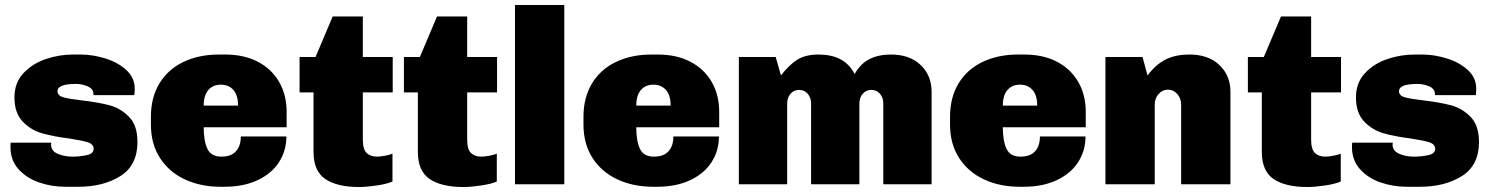

<svg xmlns="http://www.w3.org/2000/svg" viewBox="-20 -740 5986 771"><path d="M521 -384Q521 -370 519 -358H355V-363Q355 -383 332.5 -393Q310 -403 285 -403Q211 -403 211 -374Q211 -356 233.5 -349.5Q256 -343 308 -337Q376 -329 420.5 -317Q465 -305 498.5 -270.5Q532 -236 532 -170Q532 -76 463.5 -33Q395 10 295 10H243Q187 10 136.5 -7.5Q86 -25 54 -61Q22 -97 22 -149Q22 -160 23 -167H186Q185 -164 185 -160Q185 -134 211.5 -122.5Q238 -111 271 -111Q301 -111 328.5 -117Q356 -123 356 -142Q356 -161 333 -168.5Q310 -176 257 -184Q193 -192 148 -205Q103 -218 70.5 -252.5Q38 -287 38 -349Q38 -407 73.5 -445.5Q109 -484 163 -502.5Q217 -521 273 -521H304Q352 -521 402.5 -505.5Q453 -490 487 -459Q521 -428 521 -384Z M1131 -291V-229H798Q798 -173 813 -142Q828 -111 869 -111Q908 -111 927.5 -132.5Q947 -154 947 -192H1130Q1130 -135 1100.5 -89Q1071 -43 1014.5 -16.5Q958 10 881 10H866Q786 10 722.5 -19.5Q659 -49 622.5 -105.5Q586 -162 586 -240V-271Q586 -349 620.5 -405.5Q655 -462 717 -491.5Q779 -521 859 -521H884Q961 -521 1016.5 -491.5Q1072 -462 1101.5 -410Q1131 -358 1131 -291ZM798 -316H936Q936 -358 917 -379Q898 -400 867 -400Q835 -400 816.5 -378.5Q798 -357 798 -316Z M1437 -674V-511H1557V-369H1437V-180Q1437 -140 1452.5 -125.5Q1468 -111 1494 -111Q1506 -111 1525.5 -114.5Q1545 -118 1556 -123V-11Q1533 -1 1492 5Q1451 11 1422 11Q1334 11 1286.5 -21Q1239 -53 1239 -130V-369H1183V-511H1247L1316 -674Z M1856 -674V-511H1976V-369H1856V-180Q1856 -140 1871.5 -125.5Q1887 -111 1913 -111Q1925 -111 1944.5 -114.5Q1964 -118 1975 -123V-11Q1952 -1 1911 5Q1870 11 1841 11Q1753 11 1705.5 -21Q1658 -53 1658 -130V-369H1602V-511H1666L1735 -674Z M2246 -720V0H2048V-720Z M2868 -291V-229H2535Q2535 -173 2550 -142Q2565 -111 2606 -111Q2645 -111 2664.5 -132.5Q2684 -154 2684 -192H2867Q2867 -135 2837.5 -89Q2808 -43 2751.5 -16.5Q2695 10 2618 10H2603Q2523 10 2459.5 -19.5Q2396 -49 2359.5 -105.5Q2323 -162 2323 -240V-271Q2323 -349 2357.5 -405.5Q2392 -462 2454 -491.5Q2516 -521 2596 -521H2621Q2698 -521 2753.5 -491.5Q2809 -462 2838.5 -410Q2868 -358 2868 -291ZM2535 -316H2673Q2673 -358 2654 -379Q2635 -400 2604 -400Q2572 -400 2553.5 -378.5Q2535 -357 2535 -316Z M3412 -443Q3436 -485 3472 -503Q3508 -521 3558 -521Q3633 -521 3677 -479Q3721 -437 3721 -371V0H3527V-324Q3527 -348 3513.5 -363.5Q3500 -379 3479 -379Q3458 -379 3444.5 -363.5Q3431 -348 3431 -324V0H3237V-324Q3237 -348 3223.5 -363.5Q3210 -379 3189 -379Q3168 -379 3154.5 -363.5Q3141 -348 3141 -324V0H2947V-511H3095L3116 -437Q3149 -480 3182 -500.5Q3215 -521 3267 -521Q3318 -521 3354 -502.5Q3390 -484 3412 -443Z M4340 -291V-229H4007Q4007 -173 4022 -142Q4037 -111 4078 -111Q4117 -111 4136.5 -132.5Q4156 -154 4156 -192H4339Q4339 -135 4309.5 -89Q4280 -43 4223.5 -16.5Q4167 10 4090 10H4075Q3995 10 3931.5 -19.5Q3868 -49 3831.5 -105.5Q3795 -162 3795 -240V-271Q3795 -349 3829.5 -405.5Q3864 -462 3926 -491.5Q3988 -521 4068 -521H4093Q4170 -521 4225.5 -491.5Q4281 -462 4310.5 -410Q4340 -358 4340 -291ZM4007 -316H4145Q4145 -358 4126 -379Q4107 -400 4076 -400Q4044 -400 4025.5 -378.5Q4007 -357 4007 -316Z M4921 -371V0H4723V-320Q4723 -345 4707.5 -362.5Q4692 -380 4670 -380Q4648 -380 4632.5 -362.5Q4617 -345 4617 -320V0H4419V-511H4568L4588 -437Q4621 -481 4660.5 -501Q4700 -521 4757 -521Q4832 -521 4876.5 -479Q4921 -437 4921 -371Z M5245 -674V-511H5365V-369H5245V-180Q5245 -140 5260.5 -125.5Q5276 -111 5302 -111Q5314 -111 5333.5 -114.5Q5353 -118 5364 -123V-11Q5341 -1 5300 5Q5259 11 5230 11Q5142 11 5094.5 -21Q5047 -53 5047 -130V-369H4991V-511H5055L5124 -674Z M5908 -384Q5908 -370 5906 -358H5742V-363Q5742 -383 5719.5 -393Q5697 -403 5672 -403Q5598 -403 5598 -374Q5598 -356 5620.5 -349.5Q5643 -343 5695 -337Q5763 -329 5807.5 -317Q5852 -305 5885.5 -270.5Q5919 -236 5919 -170Q5919 -76 5850.5 -33Q5782 10 5682 10H5630Q5574 10 5523.5 -7.5Q5473 -25 5441 -61Q5409 -97 5409 -149Q5409 -160 5410 -167H5573Q5572 -164 5572 -160Q5572 -134 5598.5 -122.5Q5625 -111 5658 -111Q5688 -111 5715.5 -117Q5743 -123 5743 -142Q5743 -161 5720 -168.5Q5697 -176 5644 -184Q5580 -192 5535 -205Q5490 -218 5457.5 -252.5Q5425 -287 5425 -349Q5425 -407 5460.5 -445.5Q5496 -484 5550 -502.5Q5604 -521 5660 -521H5691Q5739 -521 5789.5 -505.5Q5840 -490 5874 -459Q5908 -428 5908 -384Z"/></svg>

Font: Chivo Black
Style: Regular
Weight: 900
Designer: Hector Gatti
Foundry: Omnibus-Type
Version: Version 1.007